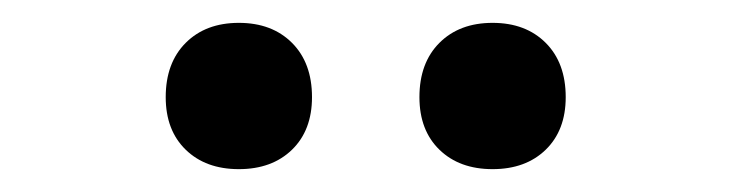

<svg xmlns="http://www.w3.org/2000/svg" viewBox="-20 -797 640 168"><path d="M411 -649Q382 -649 364.5 -666Q347 -683 347 -712Q347 -742 364.5 -759.5Q382 -777 411 -777Q440 -777 457.5 -759.5Q475 -742 475 -712Q475 -683 457.5 -666Q440 -649 411 -649ZM189 -649Q160 -649 142.5 -666Q125 -683 125 -712Q125 -742 142.5 -759.5Q160 -777 189 -777Q218 -777 235.5 -759.5Q253 -742 253 -712Q253 -683 235.5 -666Q218 -649 189 -649Z"/></svg>

Font: JetBrainsMonoNL NFM
Style: Regular
Weight: 400
Monospace: yes
Designer: Philipp Nurullin, Konstantin Bulenkov
Foundry: JetBrains
Version: Version 2.304; ttfautohint (v1.8.4.7-5d5b);Nerd Fonts 3.3.0